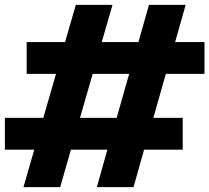

<svg xmlns="http://www.w3.org/2000/svg" viewBox="-28 -765 856 785"><path d="M68 0 112 -153H-8V-283H149L201 -463H81V-593H238L282 -745H432L388 -593H538L581 -745H731L688 -593H808V-463H650L599 -283H719V-153H561L518 0H368L411 -153H262L218 0ZM299 -283H449L500 -463H351Z"/></svg>

Font: Plus Jakarta Display
Style: Bold Italic
Weight: 700
Italic angle: -12°
Designer: Gumpita Rahayu
Foundry: Tokotype Studio
Version: Version 1.000;hotconv 1.0.109;makeotfexe 2.5.65596